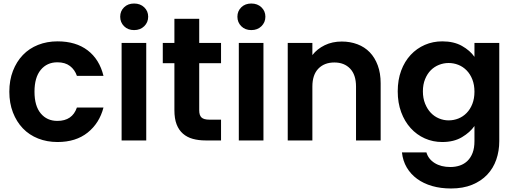

<svg xmlns="http://www.w3.org/2000/svg" viewBox="-20 -798 2925 1091"><path d="M33 -277Q33 -342 53.5 -395Q74 -448 110 -485.5Q146 -523 196.5 -543Q247 -563 307 -563Q411 -563 478 -512Q545 -461 568 -367H417Q405 -402 377.5 -423Q350 -444 306 -444Q247 -444 211.5 -401Q176 -358 176 -277Q176 -196 211.5 -153.5Q247 -111 306 -111Q391 -111 417 -187H568Q545 -98 478 -44.5Q411 9 307 9Q247 9 196.5 -11Q146 -31 110 -68.5Q74 -106 53.5 -159Q33 -212 33 -277Z M671 -554H811V0H671ZM742 -627Q707 -627 685 -649Q663 -671 663 -703Q663 -735 685 -756.5Q707 -778 742 -778Q777 -778 799.5 -756.5Q822 -735 822 -703Q822 -671 799.5 -649Q777 -627 742 -627Z M971 -439H905V-554H971V-691H1112V-554H1236V-439H1112V-171Q1112 -143 1125 -130.5Q1138 -118 1171 -118H1236V0H1148Q1108 0 1075.5 -9Q1043 -18 1019.5 -38.5Q996 -59 983.5 -91.5Q971 -124 971 -172Z M1337 -554H1477V0H1337ZM1408 -627Q1373 -627 1351 -649Q1329 -671 1329 -703Q1329 -735 1351 -756.5Q1373 -778 1408 -778Q1443 -778 1465.5 -756.5Q1488 -735 1488 -703Q1488 -671 1465.5 -649Q1443 -627 1408 -627Z M2003 -306Q2003 -373 1969.5 -408Q1936 -443 1880 -443Q1823 -443 1789 -408Q1755 -373 1755 -306V0H1615V-554H1755V-485Q1782 -520 1825 -541Q1868 -562 1922 -562Q1970 -562 2011 -546.5Q2052 -531 2081 -501Q2110 -471 2126.5 -426.5Q2143 -382 2143 -325V0H2003Z M2240 -279Q2240 -344 2259.5 -396.5Q2279 -449 2313.5 -486Q2348 -523 2394 -543Q2440 -563 2493 -563Q2559 -563 2605 -537Q2651 -511 2676 -475V-554H2817V4Q2817 60 2800 109Q2783 158 2748.5 194.5Q2714 231 2662.5 252Q2611 273 2543 273Q2484 273 2435.5 259Q2387 245 2350.5 218.5Q2314 192 2291.5 154Q2269 116 2264 68H2403Q2414 106 2450 128.5Q2486 151 2539 151Q2568 151 2593 142.5Q2618 134 2636.5 116Q2655 98 2665.5 70.5Q2676 43 2676 4V-82Q2651 -46 2605 -18.5Q2559 9 2493 9Q2440 9 2394 -11.5Q2348 -32 2313.5 -70Q2279 -108 2259.5 -161Q2240 -214 2240 -279ZM2676 -277Q2676 -316 2664 -346.5Q2652 -377 2631.5 -398Q2611 -419 2584.5 -429.5Q2558 -440 2529 -440Q2501 -440 2474.5 -429.5Q2448 -419 2428 -399Q2408 -379 2395.5 -348.5Q2383 -318 2383 -279Q2383 -240 2395.5 -209Q2408 -178 2428 -157Q2448 -136 2474.5 -125Q2501 -114 2529 -114Q2558 -114 2584.5 -124.5Q2611 -135 2631.5 -156Q2652 -177 2664 -207.5Q2676 -238 2676 -277Z"/></svg>

Font: SVN-Poppins SemiBold
Style: Regular
Weight: 600
Designer: Ninad Kale (Devanagari), Jonny Pinhorn (Latin)
Foundry: Indian Type Foundry
Version: Version 3.002 2017